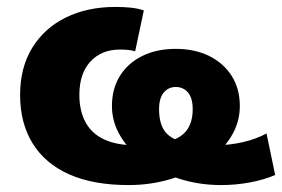

<svg xmlns="http://www.w3.org/2000/svg" viewBox="-20 -523 814 554"><path d="M351 11Q249 11 179.5 -20Q110 -51 74 -109.5Q38 -168 38 -249Q38 -328 73 -385Q108 -442 170 -472.5Q232 -503 313 -503Q336 -503 356.5 -501Q377 -499 395 -493L370 -375Q360 -378 349.5 -379Q339 -380 326 -380Q273 -380 241 -345.5Q209 -311 209 -249Q209 -203 227 -170Q245 -137 281 -120.5Q317 -104 368 -104Q429 -104 466 -114.5Q503 -125 519.5 -148Q536 -171 536 -208Q536 -240 522.5 -256Q509 -272 487 -272Q466 -272 452.5 -256Q439 -240 439 -208Q439 -169 454 -146.5Q469 -124 505 -114Q541 -104 603 -104Q643 -104 681.5 -113Q720 -122 749 -138L774 -18Q741 -4 700.5 3.5Q660 11 618 11Q555 11 498 -7Q441 -25 397.5 -56Q354 -87 328.5 -128.5Q303 -170 303 -217Q303 -267 326 -304Q349 -341 390.5 -361.5Q432 -382 487 -382Q542 -382 583.5 -361.5Q625 -341 648.5 -304Q672 -267 672 -217Q672 -169 646 -127.5Q620 -86 575.5 -55Q531 -24 473 -6.5Q415 11 351 11Z"/></svg>

Font: Nunito Sans 12pt Black
Style: Regular
Weight: 900
Designer: Vernon Adams
Foundry: Vernon Adams
Version: Version 3.101;gftools[0.9.27]